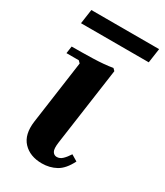

<svg xmlns="http://www.w3.org/2000/svg" viewBox="-170 -728 698 810"><g transform="rotate(30 179.5 -322.5)"><path d="M264 -88 294 -70Q271 -24 240 -7Q209 10 171 10Q113 10 80 -25Q47 -60 56 -127L99 -435L89 -445H29L34 -480Q81 -480 136.5 -481.5Q192 -483 232 -490L242 -480L189 -104Q184 -69 191.5 -57Q199 -45 212 -45Q227 -45 239.5 -57Q252 -69 264 -88ZM29 -655H359L349 -585H19Z"/></g></svg>

Font: Brygada 1918
Style: Bold Italic
Weight: 700
Italic angle: -8°
Designer: Mateusz Machalski | Borys Kosmynka | Przemek Hoffer
Foundry: NIEPODLEGLA 2018
Version: Version 3.006